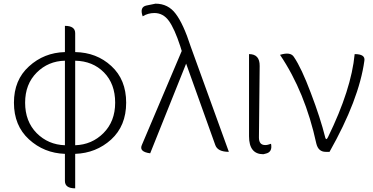

<svg xmlns="http://www.w3.org/2000/svg" viewBox="-20 -828 2036 1047"><path d="M390 199Q334 199 334 159V11Q220 7 138 -68Q56 -143 56 -268Q56 -392 138 -466Q220 -541 334 -544V-687Q390 -687 390 -647V-544Q507 -542 587 -468Q668 -394 668 -268Q668 -142 586 -67Q504 7 390 11V199ZM117 -268Q117 -166 180 -102Q243 -39 334 -36V-497Q243 -495 180 -432Q117 -369 117 -268ZM608 -268Q608 -371 547 -433Q486 -495 390 -497V-36Q481 -39 544 -102Q608 -166 608 -268Z M799 8Q738 0 753 -36L971 -550L963 -576Q932 -671 901 -714Q870 -757 822 -757Q787 -757 758 -739Q740 -790 779 -798L828 -808Q897 -808 938 -753Q980 -698 1020 -574L1228 0Q1167 0 1154 -37L995 -481Z M1416 13Q1338 13 1338 -85V-533Q1397 -533 1396 -468Q1392 -151 1392 -78Q1392 -37 1426 -37Q1440 -37 1458 -44Q1467 2 1428 10Z M1756 0Q1716 0 1705 -45Q1644 -326 1507 -529Q1565 -547 1583 -517Q1624 -457 1675 -321Q1727 -185 1754 -77Q1759 -60 1769 -81Q1896 -341 1914 -533Q1973 -533 1967 -497Q1938 -285 1777 0Z"/></svg>

Font: Swei Half Moon CJK SC
Style: Light
Weight: 300
Version: Version 2.071